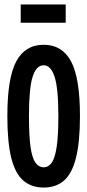

<svg xmlns="http://www.w3.org/2000/svg" viewBox="-20 -831 390 862"><path d="M176 11Q121 11 84.5 -20.5Q48 -52 30.5 -122.5Q13 -193 13 -310Q13 -481 53 -555.5Q93 -630 176 -630Q259 -630 299 -555.5Q339 -481 339 -310Q339 -193 321 -122Q303 -51 267 -20Q231 11 176 11ZM176 -80Q198 -80 212.5 -101Q227 -122 234.5 -172Q242 -222 242 -310Q242 -435 225 -486.5Q208 -538 176 -538Q143 -538 126.5 -486.5Q110 -435 110 -310Q110 -222 117 -172Q124 -122 139 -101Q154 -80 176 -80ZM73 -729V-811H275V-729Z"/></svg>

Font: Inconsolata ExtraCondensed ExtraBold
Style: Regular
Weight: 800
Width: 2
Monospace: yes
Designer: Raph Levien, Cyreal, Brenton Simpson
Foundry: Raph Levien, Cyreal, Google
Version: Version 3.001; ttfautohint (v1.8.2.53-6de2)